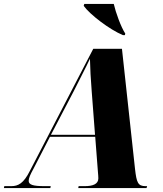

<svg xmlns="http://www.w3.org/2000/svg" viewBox="-77 -964 834 984"><path d="M553 -784H563L565 -792C543 -825 516 -900 506 -944H355L352 -934C383 -890 485 -812 553 -784ZM-57 0H181L183 -10H150C93 -10 70 -17 70 -37C70 -51 77 -67 96 -102L179 -263H411L425 -81C426 -70 427 -59 427 -50C427 -20 398 -10 357 -10H326L324 0H674L677 -10H669C630 -10 623 -28 615 -98L548 -714H401L76 -88C44 -24 16 -10 -19 -10H-55ZM300 -495C336 -567 364 -620 384 -663C385 -615 388 -555 393 -496L410 -273H184Z"/></svg>

Font: Noto Serif Display SemiCondensed Black
Style: Italic
Weight: 900
Width: 4
Italic angle: -12°
Designer: Monotype Design Team
Foundry: Monotype Imaging Inc.
Version: Version 2.009